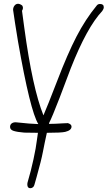

<svg xmlns="http://www.w3.org/2000/svg" viewBox="-20 -988 567 1012"><path d="M239 -340 238 -335Q270 -335 313 -338L338 -339Q357 -333 357 -321Q357 -301 324 -293Q303 -288 227 -288Q216 -239 206 -187Q198 -144 173 -55L161 -13Q159 -5 153 -0.5Q147 4 139 4Q132 4 128 -1Q124 -6 124 -15Q124 -24 126 -29Q143 -86 156.5 -148.5Q170 -211 174 -246L180 -288L108 -289Q71 -292 52 -298Q33 -304 33 -319Q33 -332 43 -338.5Q53 -345 68 -343Q141 -335 182 -334Q139 -403 75 -769Q57 -878 49 -936Q49 -949 56.5 -958.5Q64 -968 75 -968Q85 -968 97 -959Q101 -953 101 -946Q101 -939 96 -931L108 -842Q151 -524 209 -380Q228 -423 282 -563Q336 -704 383 -795Q430 -886 490 -959Q496 -967 507 -967Q527 -967 527 -950Q527 -941 519 -930Q438 -844 353 -628Q318 -537 294 -472Q255 -371 239 -340Z"/></svg>

Font: Bad Script
Style: Regular
Weight: 400
Italic angle: -10°
Designer: Roman Shchyukin (Gaslight Type Foundry), Cyreal (Charset Expansion)
Foundry: Gaslight
Version: Version 2.000